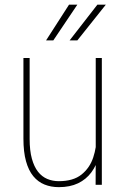

<svg xmlns="http://www.w3.org/2000/svg" viewBox="-20 -770 523 800"><path d="M378.9 -122.1V-528.3H404.3V0H378.4ZM382.8 -205.6 402.8 -206.5Q402.8 -159.7 392.6 -120.4Q382.3 -81.1 360.6 -51.8Q338.9 -22.5 305.2 -6.3Q271.5 9.8 225.1 9.8Q192.4 9.8 165.3 -1.2Q138.2 -12.2 118.7 -35.9Q99.1 -59.6 88.4 -98.1Q77.6 -136.7 77.6 -192.4V-528.3H103.5V-191.4Q103.5 -142.6 112.8 -108.9Q122.1 -75.2 138.4 -54.4Q154.8 -33.7 177 -24.4Q199.2 -15.1 225.1 -15.1Q285.2 -15.1 319.6 -42.7Q354 -70.3 368.4 -113.8Q382.8 -157.2 382.8 -205.6ZM270 -601.6 385.7 -750.5H420.9L302.2 -601.6ZM171.9 -601.6 267.6 -750.5H302.2L202.1 -601.6Z"/></svg>

Font: Roboto Condensed Thin
Style: Regular
Weight: 250
Width: 3
Designer: Christian Robertson
Foundry: Google
Version: Version 3.009; 2024